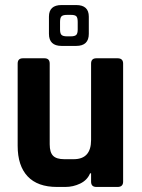

<svg xmlns="http://www.w3.org/2000/svg" viewBox="-20 -741 563 761"><path d="M239 0H206Q129 0 89.5 -42Q50 -84 50 -163V-489Q50 -510 71 -510H156Q177 -510 177 -489V-169Q177 -137 190.5 -123.5Q204 -110 235 -110H272Q341 -110 341 -186V-489Q341 -510 362 -510H446Q468 -510 468 -489V-21Q468 0 446 0H362Q341 0 341 -21V-54H337Q326 -27 298 -13.5Q270 0 239 0ZM218 -654V-624Q218 -608 224 -602.5Q230 -597 245 -597H261Q276 -597 282 -602.5Q288 -608 288 -624V-654Q288 -671 282.5 -676.5Q277 -682 262 -682H245Q230 -682 224 -676.5Q218 -671 218 -654ZM174 -607V-675Q174 -721 224 -721H282Q332 -721 332 -675V-607Q332 -559 282 -559H224Q174 -559 174 -607Z"/></svg>

Font: Rajdhani
Style: Bold
Weight: 700
Designer: Satya Rajpurohit, Jyotish Sonowal
Foundry: Indian Type Foundry
Version: Version 1.201 February 1, 2022